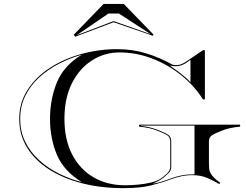

<svg xmlns="http://www.w3.org/2000/svg" viewBox="-20 -968 1278 998"><path d="M570.5 -852.5 370.5 -777 363.5 -787.5 518.5 -947.5H623.5L778.5 -787.5L773.5 -782.5ZM570.5 -858.5 763.5 -790 598.5 -897.5H543.5L378.5 -785ZM1120 -11Q1090.5 -29 1057 -43.2Q1023.5 -57.5 980 -57.5Q946.5 -57.5 919 -51Q891.5 -44.5 865 -35Q820 -18 764.2 -4Q708.5 10 620 10Q506.5 10 408.2 -15Q310 -40 236.2 -86.8Q162.5 -133.5 121.2 -200.2Q80 -267 80 -350Q80 -433.5 122.8 -500.2Q165.5 -567 238.2 -614.5Q311 -662 402.2 -687.2Q493.5 -712.5 590 -712.5Q669.5 -712.5 741.8 -690Q814 -667.5 873.5 -633.5Q882.5 -628.5 902.5 -629.8Q922.5 -631 948.5 -648.5L1035 -707H1045V-451.5H1035Q991 -521 922.8 -576.2Q854.5 -631.5 771.5 -663.5Q688.5 -695.5 600.5 -695.5Q523.5 -695.5 458.5 -654.2Q393.5 -613 354.2 -535.8Q315 -458.5 315 -350Q315 -241.5 355.5 -164.2Q396 -87 467 -46Q538 -5 630 -5Q661 -5 696.8 -8.2Q732.5 -11.5 764.2 -19Q796 -26.5 814.5 -39Q827.5 -47.5 846.2 -64.5Q865 -81.5 865 -100V-232.5Q865 -253 851.8 -263Q838.5 -273 801 -287.5Q776.5 -297.5 755 -302Q733.5 -306.5 703 -310V-320H1228V-310Q1197.5 -306.5 1176 -302Q1154.5 -297.5 1130 -287.5Q1092.5 -273 1079.2 -263Q1066 -253 1066 -232.5V-122.5Q1066 -87 1071 -75.2Q1076 -63.5 1084 -54Q1092 -44.5 1102.2 -35.5Q1112.5 -26.5 1124.5 -18ZM240 -350Q240 -453 276 -540.2Q312 -627.5 405 -683.5Q344.5 -666.5 287.2 -637Q230 -607.5 184.2 -566Q138.5 -524.5 111.8 -470.5Q85 -416.5 85 -350Q85 -283.5 111.8 -229.8Q138.5 -176 184 -135Q229.5 -94 286.8 -65.5Q344 -37 405 -21.5Q312 -78.5 276 -163Q240 -247.5 240 -350ZM861.5 -628Q886.5 -611 918.8 -586.5Q951 -562 970 -540.5V-657Q935 -629 909.5 -625.2Q884 -621.5 861.5 -628ZM713 -313.5Q740 -310.5 761 -305.2Q782 -300 803.5 -291.5Q840.5 -277 855.2 -266.5Q870 -256 870 -232.5V-101Q870 -82 857 -69.5Q844 -57 837 -50.5Q830.5 -44.5 815.2 -34.2Q800 -24 773 -13Q804 -18 827.5 -26Q851 -34 873.5 -42.2Q896 -50.5 923.8 -56.2Q951.5 -62 991 -62V-315H713Z"/></svg>

Font: Engraving Unshaded CC
Style: Bold
Weight: 700
Designer: indestructible type*
Foundry: Cowboy Collective
Version: Version 1.000